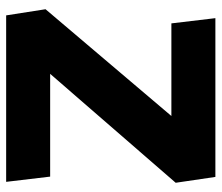

<svg xmlns="http://www.w3.org/2000/svg" viewBox="-68 -652 720 624"><g transform="rotate(90 292.0 -340.0)"><path d="M554 -143H220L574 -551L555 -680H39L56 -537H357L10 -128L30 0H571Z"/></g></svg>

Font: Catamaran Thin Black
Style: Regular
Weight: 900
Version: Version 2.000